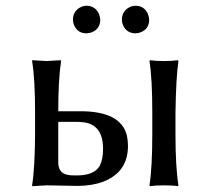

<svg xmlns="http://www.w3.org/2000/svg" viewBox="-20 -640 721 663"><path d="M505.9 -250Q505.9 -369.1 496.1 -429.2L498 -432.1Q516.1 -429.2 545.9 -429.2Q575.7 -429.2 594.2 -432.1L596.2 -429.2Q587.9 -375 585.9 -250V-179.2Q585.9 -63 596.2 0L594.2 2.9Q576.2 0 545.9 0Q516.1 0 498 2.9L496.1 0Q505.9 -61 505.9 -179.2ZM335.9 -126Q335.9 -205.1 274.9 -216.8Q262.2 -218.8 248 -219.2H181.2V-79.1Q181.2 -43.9 211.4 -36.6Q224.6 -33.7 244.1 -34.2Q306.2 -34.2 324.7 -67.9Q335.9 -90.3 335.9 -126ZM181.2 -258.8V-255.9H257.8Q396.5 -255.9 418 -172.9Q421.9 -155.3 421.9 -136.2Q421.9 -45.9 336.9 -12.7Q298.8 1.5 249 2Q228 2 194.8 1Q161.1 0 141.1 0L91.8 2.9L90.8 0Q100.6 -61 101.1 -179.2V-250Q101.1 -369.1 90.8 -429.2L91.8 -432.1Q93.8 -432.1 141.1 -429.2L189 -432.1L190.9 -429.2Q181.2 -364.3 181.2 -258.8ZM231.9 -571.8Q231.9 -602.1 259.3 -615.7Q269 -620.1 278.8 -620.1Q308.6 -620.1 321.8 -591.8Q325.7 -581.5 326.2 -571.8Q326.2 -541 297.9 -528.8Q288.6 -525.4 278.8 -524.9Q248 -524.9 235.8 -553.2Q231.9 -562.5 231.9 -571.8ZM400.9 -571.8Q400.9 -602.1 428.2 -615.7Q438 -620.1 448.2 -620.1Q478 -620.1 490.7 -591.8Q494.6 -581.5 495.1 -571.8Q495.1 -541 466.8 -528.8Q457.5 -525.4 448.2 -524.9Q417.5 -524.9 404.8 -553.2Q400.9 -562.5 400.9 -571.8Z"/></svg>

Font: Linux Biolinum Capitals O
Style: Small Caps
Weight: 400
Designer: Philipp H. Poll
Foundry: Philipp H. Poll
Version: Version 1.0.4